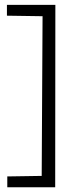

<svg xmlns="http://www.w3.org/2000/svg" viewBox="-20 -587 310 798"><path d="M210.1 -566.9 209.4 191.4H10.3V146.3L153.3 144.1L156.9 -519.6L8.8 -521.8V-566.9Z"/></svg>

Font: Parastoo
Style: Regular
Weight: 400
Foundry: Saber Rastikerdar (saber.rastikerdar@gmail.com)
Version: Version 3.000